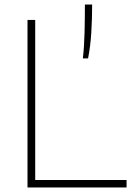

<svg xmlns="http://www.w3.org/2000/svg" viewBox="-20 -828 588 848"><path d="M101.5 0V-740H135.5V-33H539V0ZM346 -570Q352 -622.5 353.5 -684.5Q355 -746.5 355 -808H387Q387 -744.5 383.2 -684Q379.5 -623.5 369 -570Z"/></svg>

Font: Encode Sans SemiExpanded SemiExpanded Thin
Style: Regular
Weight: 100
Width: 6
Designer: Multiple Designers
Foundry: Impallari Type
Version: Version 3.000; ttfautohint (v1.8.3) -l 8 -r 50 -G 200 -x 14 